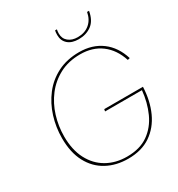

<svg xmlns="http://www.w3.org/2000/svg" viewBox="-211 -1043 1105 1190"><g transform="rotate(-30 342.0 -448.0)"><path d="M605 -906Q594 -842 555.5 -813.5Q517 -785 463 -785Q414 -785 386.5 -809Q359 -833 359 -874Q359 -893 362 -906H375Q372 -891 372 -877Q372 -841 397.5 -820Q423 -799 464 -799Q515 -799 548.5 -827.5Q582 -856 591 -906ZM358 10Q273 10 206.5 -26Q140 -62 102.5 -132.5Q65 -203 65 -305Q65 -383 88 -456.5Q111 -530 156 -588.5Q201 -647 268 -681Q335 -715 423 -715Q517 -715 583 -666Q649 -617 677 -526L661 -522Q633 -608 571.5 -654Q510 -700 422 -700Q338 -700 274.5 -666.5Q211 -633 168 -577Q125 -521 103.5 -451Q82 -381 82 -308Q82 -212 117.5 -144Q153 -76 215.5 -40.5Q278 -5 358 -5Q451 -5 511 -47.5Q571 -90 603 -161Q635 -232 643 -316H379L382 -331H659Q655 -233 620 -156Q585 -79 520 -34.5Q455 10 358 10Z"/></g></svg>

Font: Prodigy Sans Thin
Style: Italic
Weight: 100
Italic angle: -13°
Designer: Wei Huang
Foundry: Wei Huang
Version: Version 1.003; ttfautohint (v1.8.3)